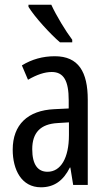

<svg xmlns="http://www.w3.org/2000/svg" viewBox="-20 -786 456 816"><path d="M198 -766H101V-757C127 -714 195 -640 235 -606H287V-617C259 -654 219 -720 198 -766ZM213 -547C162 -547 115 -534 73 -508L99 -447C137 -469 170 -480 200 -480C251 -480 272 -442 272 -360V-325L211 -322C98 -317 34 -256 34 -150C34 -65 71 10 154 10C210 10 249 -18 277 -74H279L291 0H353V-362C353 -480 314 -547 213 -547ZM225 -263 273 -266V-212C273 -114 238 -56 182 -56C141 -56 117 -86 117 -152C117 -222 152 -259 225 -263Z"/></svg>

Font: Noto Sans Lao Looped ExtraCondensed
Style: Regular
Weight: 400
Width: 2
Designer: Mark Frömberg, Ben Mitchell
Foundry: The Fontpad Ltd
Version: Version 1.003